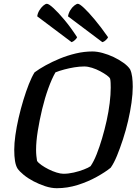

<svg xmlns="http://www.w3.org/2000/svg" viewBox="-20 -991 728 1011"><path d="M279 0Q250 0 218 -10.5Q186 -21 156.5 -36.5Q127 -52 104.5 -70.5Q82 -89 72 -104Q63 -119 59 -143.5Q55 -168 55 -203Q55 -236 61 -279Q67 -322 78 -370Q89 -418 103 -464Q117 -510 132 -548Q147 -586 162 -610Q186 -628 220.5 -647Q255 -666 295 -682.5Q335 -699 379 -709.5Q423 -720 467 -720Q491 -720 520.5 -712Q550 -704 578.5 -690.5Q607 -677 630.5 -660Q654 -643 665 -626Q673 -609 676 -585.5Q679 -562 679 -534Q679 -497 672.5 -450.5Q666 -404 654.5 -354.5Q643 -305 627.5 -257.5Q612 -210 596 -171Q580 -132 563 -108Q535 -85 489 -59.5Q443 -34 389 -17Q335 0 279 0ZM314 -76Q340 -76 368.5 -82.5Q397 -89 421.5 -98.5Q446 -108 457 -116Q474 -141 489 -179Q504 -217 517.5 -262.5Q531 -308 541.5 -355.5Q552 -403 557.5 -448Q563 -493 563 -529Q563 -542 562.5 -554.5Q562 -567 560 -576Q557 -584 542.5 -594.5Q528 -605 507.5 -616Q487 -627 464.5 -634Q442 -641 424 -641Q399 -641 371.5 -636.5Q344 -632 318 -625Q292 -618 272 -610Q253 -577 234.5 -526Q216 -475 202 -416.5Q188 -358 179 -302Q170 -246 170 -202Q170 -185 171.5 -170.5Q173 -156 175 -144Q181 -134 198 -122Q215 -110 236 -99.5Q257 -89 278 -82.5Q299 -76 314 -76ZM519 -769 338 -905Q341 -922 350 -937Q359 -952 371 -961.5Q383 -971 390 -971Q399 -971 422.5 -949Q446 -927 479 -887.5Q512 -848 549 -795Q547 -789 537.5 -780Q528 -771 519 -769ZM357 -769 176 -905Q178 -921 187 -936Q196 -951 207.5 -961Q219 -971 227 -971Q237 -971 262 -948Q287 -925 320 -885.5Q353 -846 386 -795Q384 -789 375 -780.5Q366 -772 357 -769Z"/></svg>

Font: Texturina 12pt SemiBold
Style: Italic
Weight: 600
Italic angle: -11°
Version: Version 1.002